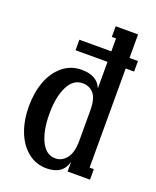

<svg xmlns="http://www.w3.org/2000/svg" viewBox="-132 -758 692 854"><g transform="rotate(20 213.5 -330.5)"><path d="M412.1 -568.8V-519H372.1V-49.8H392.1V0H286.1V-45.9Q269 19 191.9 19Q141.6 19 103.3 -12.2Q64.9 -43.5 44.9 -96.2Q24.9 -148.9 24.9 -213.9Q24.9 -279.3 44.4 -331.8Q64 -384.3 102.1 -415.5Q140.1 -446.8 190.9 -446.8Q265.1 -446.8 286.1 -393.1V-519H134.8V-568.8H286.1V-629.9H266.1V-680.2H372.1V-568.8ZM288.1 -147V-291Q288.1 -345.7 267.8 -368.9Q247.6 -392.1 215.8 -392.1Q170.9 -392.1 146.5 -342.8Q122.1 -293.5 122.1 -213.9Q122.1 -134.8 146 -85.4Q169.9 -36.1 213.9 -36.1Q245.1 -36.1 266.6 -63.2Q288.1 -90.3 288.1 -147Z"/></g></svg>

Font: Margherita Semibold
Style: Regular
Weight: 600
Designer: James Puckett
Foundry: Dunwich Type Founders
Version: Version 1.008;hotconv 1.0.109;makeotfexe 2.5.65596